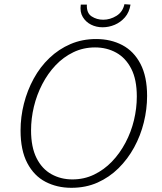

<svg xmlns="http://www.w3.org/2000/svg" viewBox="-20 -888 772 915"><path d="M320 7Q252 7 197 -21.5Q142 -50 110 -111Q78 -172 78 -266Q78 -331 94 -394Q110 -457 140.5 -513Q171 -569 215.5 -611.5Q260 -654 316 -678Q372 -702 438 -702Q508 -702 563 -673Q618 -644 649.5 -583.5Q681 -523 681 -431Q681 -368 665.5 -305Q650 -242 619.5 -186Q589 -130 545 -86.5Q501 -43 445 -18Q389 7 320 7ZM325 -33Q381 -33 428.5 -56Q476 -79 513.5 -118Q551 -157 578 -208Q605 -259 618.5 -315.5Q632 -372 632 -428Q632 -509 605.5 -560.5Q579 -612 534 -637Q489 -662 433 -662Q377 -662 329.5 -639Q282 -616 245 -577Q208 -538 181.5 -487Q155 -436 141.5 -379.5Q128 -323 128 -267Q128 -187 154 -135Q180 -83 225 -58Q270 -33 325 -33ZM469 -758Q439 -758 414 -770.5Q389 -783 374.5 -807Q360 -831 365 -866H394Q392 -826 416.5 -810Q441 -794 472 -794Q505 -794 535 -812.5Q565 -831 573 -868L602 -866Q596 -829 575.5 -805.5Q555 -782 527 -770Q499 -758 469 -758Z"/></svg>

Font: Bitter Thin Light
Style: Italic
Weight: 300
Italic angle: -9°
Version: Version 2.002